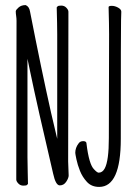

<svg xmlns="http://www.w3.org/2000/svg" viewBox="-20 -723 540 755"><path d="M88 -105Q88 -74 89 -45.5Q90 -17 90 0Q89 1 86.5 4Q84 7 72 7Q60 7 52 -1.5Q44 -10 44 -17Q44 -29 44 -55L45 -641Q45 -651 43.5 -660.5Q42 -670 42 -679Q43 -685 53.5 -694Q64 -703 81 -703Q95 -697 98 -678Q143 -448 181 -279L205 -177V-589Q205 -623 203 -694Q204 -695 206.5 -698Q209 -701 221 -701Q233 -701 241 -692.5Q249 -684 249 -677Q249 -665 249 -640L248 -88L250 -33Q250 -23 240.5 -8.5Q231 6 215 6Q199 6 189 -40Q127 -304 98 -444L88 -492ZM370 12Q340 12 322 -7.5Q304 -27 294.5 -51Q285 -75 280.5 -96.5Q276 -118 276 -122Q276 -142 289 -159Q295 -168 307 -168Q319 -168 320 -160V-159Q330 -76 350 -57Q362 -44 368 -44Q383 -44 392 -61Q408 -91 408 -180L409 -589Q409 -623 407 -695Q407 -700 419.5 -700Q432 -700 444.5 -693Q457 -686 457 -677Q457 -665 456 -643.5Q455 -622 455 -177Q455 12 370 12Z"/></svg>

Font: Moon Stars Kai T HW Light
Style: Regular
Weight: 300
Designer: GuiWonder
Version: Version 1.101